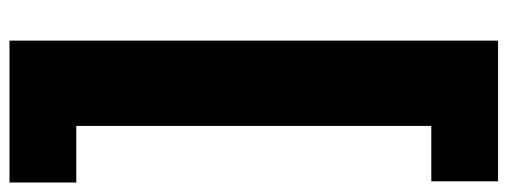

<svg xmlns="http://www.w3.org/2000/svg" viewBox="-367 -496 1068 404"><g transform="rotate(-90 167.0 -294.0)"><path d="M-12.5 220V79.5H104V-667.5H-15V-808H283.5V220Z"/></g></svg>

Font: Encode Sans SmCnd XBd
Style: Regular
Weight: 800
Width: 4
Designer: Multiple Designers
Foundry: Impallari Type
Version: Version 3.002; ttfautohint (v1.8.3) -l 8 -r 50 -G 200 -x 14 